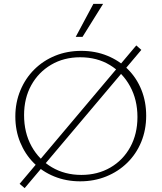

<svg xmlns="http://www.w3.org/2000/svg" viewBox="-20 -927 832 989"><path d="M393 7Q321 7 259.5 -18Q198 -43 153.5 -88Q109 -133 84 -194Q59 -255 59 -327Q59 -399 85 -461.5Q111 -524 157 -569.5Q203 -615 264.5 -640Q326 -665 399 -665Q471 -665 532.5 -640Q594 -615 639 -570Q684 -525 708.5 -464Q733 -403 733 -331Q733 -258 707.5 -196Q682 -134 635.5 -88.5Q589 -43 527 -18Q465 7 393 7ZM399 -26Q483 -26 548.5 -64Q614 -102 651 -169.5Q688 -237 688 -324Q688 -413 650 -482.5Q612 -552 546 -592Q480 -632 393 -632Q309 -632 243.5 -593.5Q178 -555 141 -488Q104 -421 104 -334Q104 -244 142 -174.5Q180 -105 247 -65.5Q314 -26 399 -26ZM107 42 81 20 682 -693 708 -670ZM370 -737 461 -907H511L405 -737Z"/></svg>

Font: Ysabeau ExtraLight
Style: Regular
Weight: 250
Designer: Christian Thalmann (Catharsis Fonts)
Version: Version 2.002